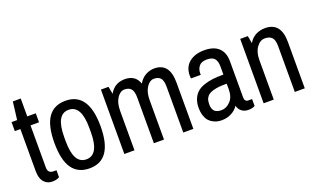

<svg xmlns="http://www.w3.org/2000/svg" viewBox="-74 -1059 2408 1463"><g transform="rotate(-20 1130.0 -327.0)"><path d="M209.8 -449.2H140.7V-107.7Q140.7 -60.4 186.8 -60.4H209.8V-4.3Q187.7 10 152.9 10Q118.2 10 96.4 -8.3Q74.7 -26.5 66.7 -52.1Q58.6 -77.8 58.6 -110.3V-449.2H13.5V-522.2H58.6L76.5 -667.2H140.7V-522.2H209.8Z M453.5 -534.8Q640.3 -534.8 640.3 -261.1Q640.3 12.6 453.5 12.6Q360.1 12.6 313 -54.5Q265.9 -121.6 265.9 -261.1Q265.9 -400.5 313 -467.6Q360.1 -534.8 453.5 -534.8ZM555.2 -279.3Q555.2 -461.8 453.3 -461.8Q351.4 -461.8 351.4 -279.3V-242.8Q351.4 -60.4 453.3 -60.4Q555.2 -60.4 555.2 -242.8Z M1174.2 -534.8Q1297.6 -534.8 1297.6 -376.2V0H1215.9V-371Q1215.9 -421.8 1198.3 -441.8Q1180.7 -461.8 1145.7 -461.8Q1110.8 -461.8 1085.1 -423.1Q1059.5 -384.4 1059.5 -319.3V0H977.4V-371Q977.4 -421.4 959.4 -441.6Q941.4 -461.8 906.6 -461.8Q871.9 -461.8 846 -423.1Q820.2 -384.4 820.2 -319.3V0H738.1V-522.2H799.7L811 -461.8Q851.4 -534.8 935.9 -534.8Q1020.4 -534.8 1046.9 -458.3Q1067.8 -495.7 1101.7 -515.2Q1135.5 -534.8 1174.2 -534.8Z M1735.9 -388.8V-95.1Q1735.9 -77.8 1743.7 -69.1Q1751.5 -60.4 1762.8 -60.4H1795.8V-4.3Q1775.4 7.8 1742.6 7.8Q1709.8 7.8 1687.9 -9.6Q1665.9 -26.9 1659.4 -56Q1639.4 -24.3 1603.8 -5.9Q1568.2 12.6 1526.9 12.6Q1509.1 12.6 1492.6 9.6Q1476.1 6.5 1456.8 -3.3Q1437.4 -13 1423.3 -28.7Q1409.2 -44.3 1399.7 -71.7Q1390.1 -99 1390.1 -138.1Q1390.1 -177.2 1403.3 -208.5Q1416.6 -239.8 1439 -259.1Q1461.3 -278.5 1495.9 -290.2Q1530.4 -301.9 1568 -306.3Q1605.6 -310.6 1654.2 -310.6V-377.1Q1654.2 -418.3 1636.4 -440.1Q1618.6 -461.8 1574.1 -461.8Q1529.5 -461.8 1510.4 -437.7Q1491.3 -413.6 1491.3 -379.7V-367.5H1411.4Q1410.5 -372.7 1410.5 -389.7Q1410.5 -458.7 1456.6 -496.7Q1502.6 -534.8 1579.5 -534.8Q1656.4 -534.8 1696.1 -497Q1735.9 -459.2 1735.9 -388.8ZM1654.2 -236.8Q1619.9 -236.8 1594.5 -234.6Q1569.1 -232.4 1545.6 -226.1Q1522.2 -219.8 1507.4 -209.4Q1492.6 -199 1483.9 -181.8Q1475.2 -164.6 1475.2 -131Q1475.2 -97.3 1492.6 -78.8Q1510 -60.4 1549.1 -60.4Q1588.2 -60.4 1621.2 -94.5Q1654.2 -128.6 1654.2 -189.4Z M2072.1 -534.8Q2201.1 -534.8 2201.1 -376.2V0H2120.3V-371Q2120.3 -421.8 2101.2 -441.8Q2082.1 -461.8 2044.1 -461.8Q2006.1 -461.8 1977.8 -423.1Q1949.6 -384.4 1949.6 -319.3V0H1867.5V-522.2H1929.2L1940.5 -461.8Q1961.8 -498.7 1996.3 -516.7Q2030.8 -534.8 2072.1 -534.8Z"/></g></svg>

Font: Puralecka Narrow
Style: Regular
Weight: 400
Designer: Hector Gatti, Marcela Romero, Pablo Cosgaya and Nicolas Silva
Version: Version 1.004;PS 001.004;hotconv 1.0.70;makeotf.lib2.5.58329